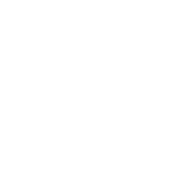

<svg xmlns="http://www.w3.org/2000/svg" viewBox="-20 -470 440 440"><path d="M300 -350Q300 -350 300 -350Q300 -350 300 -350Q300 -350 300 -350Q300 -350 300 -350Q300 -350 300 -350Q300 -350 300 -350Q300 -350 300 -350Q300 -350 300 -350Q300 -350 300 -350Q300 -350 300 -350Q300 -350 300 -350Q300 -350 300 -350ZM300 -150Q300 -150 300 -150Q300 -150 300 -150Q300 -150 300 -150Q300 -150 300 -150Q300 -150 300 -150Q300 -150 300 -150Q300 -150 300 -150Q300 -150 300 -150Q300 -150 300 -150Q300 -150 300 -150Q300 -150 300 -150Q300 -150 300 -150ZM200 -450Q200 -450 200 -450Q200 -450 200 -450Q200 -450 200 -450Q200 -450 200 -450Q200 -450 200 -450Q200 -450 200 -450Q200 -450 200 -450Q200 -450 200 -450Q200 -450 200 -450Q200 -450 200 -450Q200 -450 200 -450Q200 -450 200 -450ZM100 -350Q100 -350 100 -350Q100 -350 100 -350Q100 -350 100 -350Q100 -350 100 -350Q100 -350 100 -350Q100 -350 100 -350Q100 -350 100 -350Q100 -350 100 -350Q100 -350 100 -350Q100 -350 100 -350Q100 -350 100 -350Q100 -350 100 -350ZM100 -250Q100 -250 100 -250Q100 -250 100 -250Q100 -250 100 -250Q100 -250 100 -250Q100 -250 100 -250Q100 -250 100 -250Q100 -250 100 -250Q100 -250 100 -250Q100 -250 100 -250Q100 -250 100 -250Q100 -250 100 -250Q100 -250 100 -250ZM100 -150Q100 -150 100 -150Q100 -150 100 -150Q100 -150 100 -150Q100 -150 100 -150Q100 -150 100 -150Q100 -150 100 -150Q100 -150 100 -150Q100 -150 100 -150Q100 -150 100 -150Q100 -150 100 -150Q100 -150 100 -150Q100 -150 100 -150ZM200 -50Q200 -50 200 -50Q200 -50 200 -50Q200 -50 200 -50Q200 -50 200 -50Q200 -50 200 -50Q200 -50 200 -50Q200 -50 200 -50Q200 -50 200 -50Q200 -50 200 -50Q200 -50 200 -50Q200 -50 200 -50Q200 -50 200 -50Z"/></svg>

Font: TINY 5x3
Style: Regular
Weight: 400
Designer: Jack Halten Fahnestock
Foundry: Velvetyne Type Foundry
Version: Version 1.002